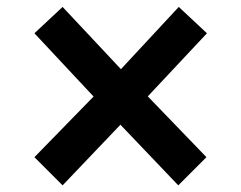

<svg xmlns="http://www.w3.org/2000/svg" viewBox="-20 -665 714 569"><path d="M165.5 -115.7 336.9 -295.4 508.3 -115.7 591.8 -199.2 418 -379.4 593.3 -566.4 509.8 -644.5 338.4 -460 165.5 -644.5 82 -566.4 257.3 -378.9 82 -199.2Z"/></svg>

Font: Merriweather Sans
Style: Bold
Weight: 700
Designer: Eben Sorkin ( eben@eyebytes.com )
Foundry: Eben Sorkin
Version: Version 1.003